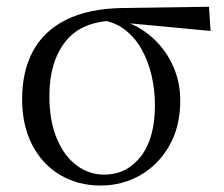

<svg xmlns="http://www.w3.org/2000/svg" viewBox="-20 -543 674 577"><path d="M282 14.6Q215.2 14.6 161.5 -16.8Q107.8 -48.2 77.1 -106.9Q46.5 -165.5 46.5 -245.6Q46.5 -328.5 79 -389.2Q111.6 -450 179.2 -483.8Q246.9 -517.6 350.8 -519L608.1 -522.7L612.8 -450L346.1 -475.1L329.2 -481Q226.5 -480.5 177.4 -419.1Q128.4 -357.7 128.4 -254.5Q128.4 -179.9 150.6 -126.9Q172.9 -73.9 210.2 -46.1Q247.6 -18.2 293.4 -18.2Q360.4 -18.2 403 -72.6Q445.6 -127 445.6 -227.7Q445.6 -274.5 435 -318.2Q424.4 -361.8 404.1 -397.3Q383.7 -432.7 353 -455.4Q322.4 -478.1 281.6 -483L295 -492Q342.9 -487.6 384.2 -466.6Q425.5 -445.6 456.2 -411.9Q486.9 -378.2 504.3 -334.6Q521.7 -291.1 521.7 -240.9Q521.7 -162.3 488.7 -104.9Q455.8 -47.5 401.5 -16.4Q347.2 14.6 282 14.6Z"/></svg>

Font: Source Han Serif JP VF
Style: Regular
Weight: 250
Designer: Ryoko NISHIZUKA 西塚涼子 (kana & ideographs); Frank Grießhammer (Latin, Greek & Cyrillic); Wenlong ZHANG 张文龙 (bopomofo); San
Foundry: Adobe
Version: Version 2.001;hotconv 1.1.0;makeotfexe 2.6.0